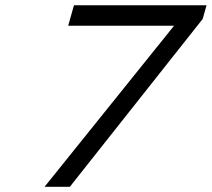

<svg xmlns="http://www.w3.org/2000/svg" viewBox="-20 -714 810 734"><path d="M262.7 -693.8H769.5L754.9 -641.6L247.1 0H150.4L645.5 -615.7H240.7Z"/></svg>

Font: Cantarell
Style: Italic
Weight: 400
Italic angle: -16°
Designer: Dave Crossland
Version: Version 1.004